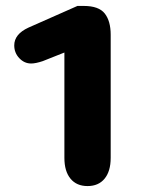

<svg xmlns="http://www.w3.org/2000/svg" viewBox="-20 -616 520 647"><path d="M197 -439V-84Q197 -39 217.5 -14Q238 11 275 11Q312 11 332.5 -14Q353 -39 353 -84V-499Q353 -545 333 -570.5Q313 -596 262 -596H241L76 -523Q28 -501 28 -463Q28 -438 45 -420Q62 -402 85 -402Q100 -402 124 -410Z"/></svg>

Font: Beiruti Black
Style: Regular
Weight: 900
Designer: Arlette Boutros
Foundry: Boutros
Version: Version 1.41